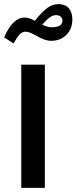

<svg xmlns="http://www.w3.org/2000/svg" viewBox="-27 -907 370 927"><path d="M75.7 -594.7V0H189.5V-594.7ZM141.1 -806.6C119.1 -818.4 105.5 -822.3 91.3 -822.3C53.7 -822.3 21 -790.5 -7.3 -726.6L38.6 -697.3C62.5 -740.7 75.7 -753.9 97.2 -753.9C108.9 -753.9 125.5 -747.6 146.5 -735.4C177.7 -717.3 198.7 -710 220.7 -710C250.5 -710 274.9 -719.7 293.9 -739.3C313 -758.3 322.3 -783.2 322.3 -813.5C322.3 -859.9 297.9 -887.2 255.4 -887.2C236.8 -887.2 219.2 -881.3 202.6 -869.6C185.5 -857.4 165 -836.4 141.1 -806.6ZM176.8 -788.1C208 -822.8 224.6 -834 244.1 -834C262.2 -834 274.4 -823.2 274.4 -807.6C274.4 -786.1 257.3 -775.4 223.1 -775.4C209 -775.4 196.3 -778.3 176.8 -788.1Z"/></svg>

Font: Estedad SemiBold
Style: Regular
Weight: 600
Designer: Amin Abedi
Version: Version 7.3